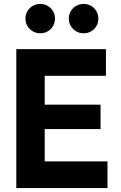

<svg xmlns="http://www.w3.org/2000/svg" viewBox="-20 -957 614 977"><path d="M63 -707H207.5V0H63ZM205.6 -135.7H526.9V0H205.6ZM205.6 -424.3H491.7V-300.3H205.6ZM205.6 -707H519V-571.3H205.6ZM109.4 -862.3Q109.4 -883.3 119.6 -900.4Q129.9 -917.5 147 -927.2Q164.1 -937 184.6 -937Q205.6 -937 222.7 -927.2Q239.7 -917.5 249.8 -900.4Q259.8 -883.3 259.8 -862.3Q259.8 -841.3 249.8 -824.2Q239.7 -807.1 222.7 -797.4Q205.6 -787.6 184.6 -787.6Q164.1 -787.6 147 -797.6Q129.9 -807.6 119.6 -824.5Q109.4 -841.3 109.4 -862.3ZM330.1 -862.3Q330.1 -883.3 340.3 -900.4Q350.6 -917.5 367.7 -927.2Q384.8 -937 405.3 -937Q426.3 -937 443.4 -927.2Q460.4 -917.5 470.5 -900.4Q480.5 -883.3 480.5 -862.3Q480.5 -841.3 470.5 -824.2Q460.4 -807.1 443.4 -797.4Q426.3 -787.6 405.3 -787.6Q384.8 -787.6 367.7 -797.6Q350.6 -807.6 340.3 -824.5Q330.1 -841.3 330.1 -862.3Z"/></svg>

Font: Wanted Sans Std Variable
Style: Regular
Weight: 400
Designer: Original Design by Kil Hyung-jin and Kang Hanbin, Wanted Lab, Inc;
Foundry: Wanted Lab, Inc.
Version: Version 1.003;Glyphs 3.2 (3227)